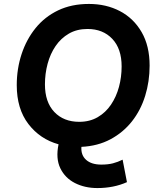

<svg xmlns="http://www.w3.org/2000/svg" viewBox="-20 -734 798 974"><path d="M474 220Q410 220 360 194.5Q310 169 286 119.5Q262 70 277 -2Q183 -28 124 -105Q65 -182 65 -302Q65 -385 89.5 -459.5Q114 -534 160.5 -591.5Q207 -649 275 -681.5Q343 -714 431 -714Q519 -714 588.5 -677.5Q658 -641 698.5 -571Q739 -501 739 -401Q739 -321 716.5 -248Q694 -175 649.5 -118.5Q605 -62 540.5 -27.5Q476 7 393 11Q390 53 417 77Q444 101 494 101Q528 101 553 94.5Q578 88 602 76L624 190Q557 220 474 220ZM382 -116Q435 -116 475.5 -139.5Q516 -163 543 -203Q570 -243 583.5 -293Q597 -343 597 -397Q597 -487 549.5 -537Q502 -587 424 -587Q370 -587 329.5 -563.5Q289 -540 262 -500.5Q235 -461 221.5 -410.5Q208 -360 208 -306Q208 -216 255.5 -166Q303 -116 382 -116Z"/></svg>

Font: Prodigy Sans SemiBold
Style: Italic
Weight: 600
Italic angle: -13°
Designer: Wei Huang
Foundry: Wei Huang
Version: Version 1.003; ttfautohint (v1.8.3)